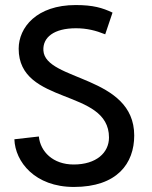

<svg xmlns="http://www.w3.org/2000/svg" viewBox="-20 -730 601 761"><path d="M37 -178C40 -89 118 11 273 11C444 11 512 -82 512 -193C512 -432 159 -408 152 -530C149 -582 194 -618 281 -618C324 -618 360 -609 397 -594C409 -630 426 -679 426 -680C386 -699 349 -710 280 -710C125 -710 54 -621 54 -537C54 -311 412 -381 412 -185C412 -125 362 -78 272 -78C190 -78 140 -129 134 -189Z"/></svg>

Font: Advent Pro
Style: SemiBold
Weight: 600
Designer: Andreas Kalpakidis
Foundry: Andreas Kalpakidis
Version: Version 2.002 2008